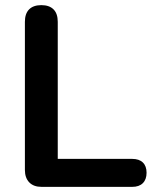

<svg xmlns="http://www.w3.org/2000/svg" viewBox="-20 -728 602 748"><path d="M142 0Q111 0 94 -17.5Q77 -35 77 -66V-643Q77 -675 93.5 -691.5Q110 -708 141 -708Q172 -708 188.5 -691.5Q205 -675 205 -643V-109H495Q522 -109 536.5 -95Q551 -81 551 -55Q551 -29 536.5 -14.5Q522 0 495 0Z"/></svg>

Font: Nunito ExtraLight
Style: Bold
Weight: 700
Version: Version 3.602